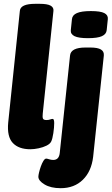

<svg xmlns="http://www.w3.org/2000/svg" viewBox="-20 -774 585 1006"><path d="M139 8Q78 8 47 -25Q16 -58 23 -132L84 -717Q87 -754 165 -754H188Q228 -754 245 -744.5Q262 -735 260 -717L204 -179Q202 -161 205 -153Q208 -145 224 -145Q234 -145 242.5 -148Q251 -151 256 -151Q264 -151 264 -129Q264 -107 259.5 -76.5Q255 -46 248 -32Q242 -20 224 -11Q206 -2 182.5 3Q159 8 139 8ZM298 212Q246 212 213.5 192.5Q181 173 181 152Q181 145 184.5 130Q188 115 194 98Q200 81 207.5 69Q215 57 222 57Q227 57 237.5 60.5Q248 64 259 64Q289 64 293 28L347 -483Q351 -525 428 -525H453Q492 -525 509 -514.5Q526 -504 524 -483L468 48Q459 124 414 168Q369 212 298 212ZM441 -574Q392 -574 370.5 -584.5Q349 -595 351 -616L357 -674Q359 -695 383 -705.5Q407 -716 456 -716Q506 -716 526.5 -705.5Q547 -695 545 -674L539 -616Q537 -595 514 -584.5Q491 -574 441 -574Z"/></svg>

Font: Asap Semi Condensed Semi Condensed Black
Style: Italic
Weight: 900
Width: 4
Italic angle: -6°
Designer: Pablo Cosgaya
Foundry: Omnibus-Type
Version: Version 3.001; ttfautohint (v1.8.4.7-5d5b)